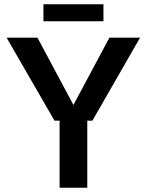

<svg xmlns="http://www.w3.org/2000/svg" viewBox="-20 -882 690 902"><path d="M236 -315 11 -705H156L341 -359H309L494 -705H638L414 -315ZM260 0V-355H390V0ZM184 -862H466V-782H184Z"/></svg>

Font: TikTok Sans 24pt SemiBold
Style: Regular
Weight: 600
Version: Version 4.000